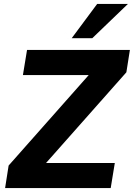

<svg xmlns="http://www.w3.org/2000/svg" viewBox="-20 -960 683 980"><path d="M6 0ZM6 0 24 -115 433 -577H97L118 -705H643L625 -591L215 -128H566L545 0ZM346 -765 476 -940H633L451 -765Z"/></svg>

Font: Winston
Style: Bold Italic
Weight: 700
Italic angle: -9°
Designer: Original fonts by Vernon Adams / Changes by Cristiano Sobral
Foundry: Original fonts by Vernon Adams / Changes by Cristiano Sobral
Version: Version 2.503;July 17, 2020;FontCreator 13.0.0.2655 64-bit